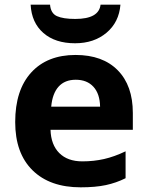

<svg xmlns="http://www.w3.org/2000/svg" viewBox="-20 -791 631 821"><path d="M111 -771H194Q197 -734 223.5 -722Q250 -710 302 -710Q403 -710 410 -771H495Q489 -696 435.5 -651Q382 -606 301 -606Q216 -606 165.5 -650Q115 -694 111 -771ZM45 -269Q45 -406 113.5 -481Q182 -556 303 -556Q419 -556 483.5 -490.5Q548 -425 548 -308V-236H196Q198 -172 233.5 -136.5Q269 -101 332 -101Q381 -101 425 -111Q469 -121 517 -144V-29Q477 -9 432.5 0.5Q388 10 325 10Q193 10 119 -63Q45 -136 45 -269ZM408 -335Q407 -390 379.5 -420Q352 -450 304 -450Q257 -450 230.5 -420.5Q204 -391 199 -335Z"/></svg>

Font: OpenSansMMV
Style: Bold
Weight: 700
Foundry: Ascender Corporation
Version: Version 4.001